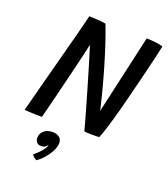

<svg xmlns="http://www.w3.org/2000/svg" viewBox="-157 -746 968 1106"><g transform="rotate(20 327.0 -193.0)"><path d="M140.2 2.9Q123.1 3.2 102.1 2.6Q81.2 1.9 62.6 0.9Q43.9 -0.2 32.9 -1.1Q35.2 -9.9 43.8 -43Q52.3 -76.1 65.2 -124.6Q78.1 -173.2 92.9 -229.7Q107.8 -286.1 122.8 -342.6Q137.8 -399.1 150.3 -447.1Q160.6 -485.2 170 -521.2Q179.3 -557.3 186.8 -586.9Q194.3 -616.5 198.4 -635.1Q206.1 -635.1 219.4 -634.4Q232.7 -633.8 248 -632.8Q263.3 -631.8 277.3 -630.3Q291.3 -628.8 300.4 -627.1Q322.5 -570.8 343.4 -506.3Q364.3 -441.9 383.2 -376.5Q402.1 -311.2 417.5 -251.5Q432.9 -191.9 443.9 -145.1L552.8 -628.4Q564.1 -628.4 578.7 -627.3Q593.3 -626.3 607.9 -624.6Q622.6 -622.9 634.8 -620.6Q647 -618.2 653.6 -615.7Q647.9 -587.3 638.7 -547.8Q629.4 -508.2 618.3 -462.6Q607.2 -417 595.3 -369.6Q583.4 -322.2 572.1 -277.3Q560.8 -232.5 551 -195.5Q542 -161.8 532.8 -129.7Q523.7 -97.6 515.3 -70.8Q506.9 -44.1 500.3 -25.5Q493.7 -6.9 490.3 -0.3Q479.4 0.2 468.9 0.4Q458.3 0.6 448 0.6Q433.9 0.6 420.9 0.1Q407.9 -0.4 398.7 -2Q394.8 -16.8 385.4 -50.4Q375.9 -84.1 363 -129.6Q350 -175 335.2 -225.6Q320.4 -276.2 305.9 -325.4Q291.3 -374.5 278.9 -415.3Q266.6 -456.2 258.1 -481.6Q255.3 -466.8 246.8 -430.2Q238.3 -393.6 226.4 -344.5Q214.5 -295.5 201.5 -242Q188.4 -188.5 176.1 -138.8Q163.8 -89.1 154.2 -51.4Q144.7 -13.8 140.2 2.9ZM195.5 248.8Q191.8 246.6 181.6 239.8Q171.4 233 167.1 221.9Q177.9 214.2 192.7 199.7Q207.4 185.1 218.8 169.6Q230.1 154 230.7 144.3Q231.1 142 230.8 140.8Q227.1 149 217.7 155.8Q208.2 162.5 192.3 162.5Q173.7 162.5 165 151.7Q156.3 140.9 156.3 124.8Q156.3 97.8 176.9 80.7Q197.5 63.7 228.4 63.7Q252.7 63.7 269.2 75.3Q285.8 87 285.8 109.8Q285.8 133.1 272.4 159.7Q259 186.4 238.3 210Q217.7 233.6 195.5 248.8Z"/></g></svg>

Font: Grandstander Thin
Style: Italic
Weight: 100
Italic angle: -15°
Designer: Tyler Finck
Foundry: Etcetera Type Co
Version: Version 1.200